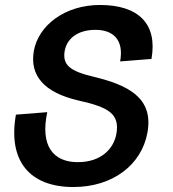

<svg xmlns="http://www.w3.org/2000/svg" viewBox="-20 -736 696 772"><path d="M275 16C433 16 550 -73 573 -204C598 -344 493 -394 358 -427C260 -450 231 -475 240 -531C250 -585 297 -616 364 -616C435 -616 479 -576 463 -489L589 -499C614 -639 538 -716 382 -716C240 -716 134 -633 116 -531C99 -432 157 -364 295 -332C417 -305 462 -278 448 -198C437 -137 386 -84 293 -84C194 -84 141 -149 170 -285L44 -275C11 -88 100 16 275 16Z"/></svg>

Font: Uncut Sans Semibold
Style: Italic
Weight: 600
Italic angle: -10°
Designer: Kasper Nordkvist
Foundry: Uncut Type
Version: Version 1.111;FEAKit 1.0